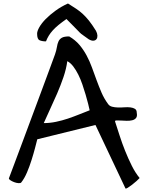

<svg xmlns="http://www.w3.org/2000/svg" viewBox="-20 -1061 841 1099"><path d="M101.6 -16.6Q97.7 -11.7 85.4 -12.7Q73.2 -13.7 60.5 -18.6Q47.9 -23.4 38.6 -29.8Q29.3 -36.1 31.2 -41Q41 -67.4 62 -123Q83 -178.7 108.9 -248.5Q134.8 -318.4 163.6 -395.5Q192.4 -472.7 218.3 -542.5Q244.1 -612.3 264.6 -667.5Q285.2 -722.7 294.9 -750Q302.7 -772.5 305.7 -791.5Q308.6 -810.5 314.9 -824.2Q321.3 -837.9 334.5 -845.2Q347.7 -852.5 376 -852.5Q411.1 -832 434.6 -804.2Q458 -776.4 475.6 -743.7Q493.2 -710.9 506.3 -674.8Q519.5 -638.7 532.7 -602.5Q545.9 -566.4 561 -531.2Q576.2 -496.1 598.6 -465.8Q606.4 -454.1 621.6 -450.2Q636.7 -446.3 654.8 -445.8Q672.9 -445.3 691.9 -446.8Q710.9 -448.2 726.6 -446.3Q742.2 -444.3 752.4 -438Q762.7 -431.6 762.7 -416Q766.6 -395.5 758.8 -385.7Q751 -376 736.8 -372.6Q722.7 -369.1 704.6 -369.6Q686.5 -370.1 671.4 -371.1Q656.2 -372.1 646.5 -371.6Q636.7 -371.1 638.7 -365.2Q650.4 -329.1 664.6 -285.2Q678.7 -241.2 696.3 -197.3Q713.9 -153.3 734.4 -112.3Q754.9 -71.3 779.3 -42Q774.4 -36.1 761.7 -24.9Q749 -13.7 735.8 -3.4Q722.7 6.8 711.4 13.7Q700.2 20.5 698.2 17.6L526.4 -345.7L193.4 -263.7Q188.5 -244.1 180.2 -212.4Q171.9 -180.7 160.6 -145Q149.4 -109.4 134.8 -74.7Q120.1 -40 101.6 -16.6ZM365.2 -710.9Q359.4 -667 343.3 -619.6Q327.1 -572.3 307.1 -525.9Q287.1 -479.5 266.6 -436Q246.1 -392.6 230.5 -356.4Q265.6 -356.4 300.8 -363.8Q335.9 -371.1 369.1 -382.3Q402.3 -393.6 433.6 -406.2Q464.8 -418.9 493.2 -429.7Q490.2 -443.4 484.4 -467.3Q478.5 -491.2 470.2 -519Q461.9 -546.9 451.7 -577.1Q441.4 -607.4 428.2 -633.8Q415 -660.2 399.4 -680.7Q383.8 -701.2 365.2 -710.9ZM192.4 -868.2Q192.4 -882.8 205.1 -905.3Q217.8 -927.7 241.2 -951.7Q264.6 -975.6 297.4 -999.5Q330.1 -1023.4 369.1 -1041Q395.5 -1024.4 415.5 -1011.2Q435.5 -998 453.1 -981.9Q470.7 -965.8 488.8 -943.4Q506.8 -920.9 529.3 -884.8Q537.1 -870.1 537.6 -857.4Q538.1 -844.7 532.2 -836.9Q526.4 -829.1 515.1 -828.1Q503.9 -827.1 488.3 -835.9Q470.7 -848.6 460.9 -855.5Q451.2 -862.3 445.3 -866.7Q439.5 -871.1 435.1 -876Q430.7 -880.9 422.4 -889.2Q414.1 -897.5 399.9 -912.1Q385.7 -926.8 360.4 -952.1Q334 -933.6 314.9 -918Q295.9 -902.3 282.2 -887.2Q268.6 -872.1 259.3 -856.9Q250 -841.8 243.2 -824.2Q220.7 -824.2 206.5 -830.6Q192.4 -836.9 192.4 -868.2Z"/></svg>

Font: Architects Daughter-petzku
Style: Regular
Weight: 400
Designer: Kimberly Geswein
Foundry: Kimberly Geswein
Version: Version 1.000 2010 initial release